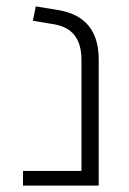

<svg xmlns="http://www.w3.org/2000/svg" viewBox="-20 -581 403 601"><path d="M52 0V-46H235V-394Q235 -491 149 -505L83 -516L92 -561L165 -549Q289 -527 289 -395V0Z"/></svg>

Font: Assistant Light
Style: Regular
Weight: 300
Designer: Hebrew By Ben Nathan, Latin by Paul Hunt
Version: Version 2.001;PS 002.001;hotconv 1.0.88;makeotf.lib2.5.64775